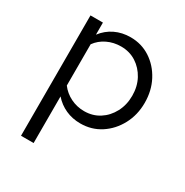

<svg xmlns="http://www.w3.org/2000/svg" viewBox="-163 -624 926 963"><g transform="rotate(30 300.0 -142.5)"><path d="M90 209V-488H162V-418Q190 -455 230.5 -474.5Q271 -494 320 -494Q383.6 -494 434.5 -460.7Q485.3 -427.4 515.2 -370.8Q545 -314.3 545 -243.7Q545 -174 514.5 -117Q484 -60 432.5 -26.5Q381 7 316 7Q270 7 231 -10.5Q192 -28 163 -61V209ZM302 -56Q351 -56 389.4 -80.6Q427.8 -105.1 450.4 -147.8Q473 -190.4 473 -243.2Q473 -297 450.4 -338.9Q427.8 -380.7 389.4 -405.4Q351 -430 301.7 -430Q259 -430 222.5 -412.5Q186 -395 163 -363V-124Q187 -92 223.5 -74Q260 -56 302 -56Z"/></g></svg>

Font: Red Hat Mono VF Light
Style: Regular
Weight: 300
Monospace: yes
Designer: Pentagram, MCKL
Foundry: Pentagram, MCKL
Version: Version 1.023